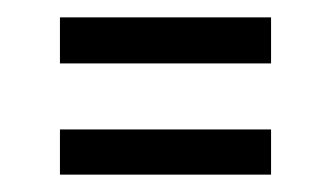

<svg xmlns="http://www.w3.org/2000/svg" viewBox="-20 -408 381 221"><path d="M49 -335V-388H292V-335ZM49 -207V-259H292V-207Z"/></svg>

Font: Bricolage Grotesque 10pt Condensed ExtraLight
Style: Regular
Weight: 200
Width: 3
Designer: Mathieu Triay
Foundry: Atelier Triay
Version: Version 1.000; ttfautohint (v1.8.4.7-5d5b);gftools[0.9.32]